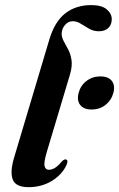

<svg xmlns="http://www.w3.org/2000/svg" viewBox="-20 -744 480 774"><path d="M347.5 -723.5Q389.5 -723.5 410 -706.5Q430.5 -689.5 430.5 -666.5Q430.5 -645 417 -631.5Q403.5 -618 378.5 -618Q357 -618 339.5 -628Q322 -638 306 -648.2Q290 -658.5 273 -658.5Q255 -658.5 242.2 -643.5Q229.5 -628.5 228.5 -609Q228.5 -593.5 236.8 -578.2Q245 -563 254.8 -544.8Q264.5 -526.5 268.2 -502.2Q272 -478 262.5 -445L169 -132.5Q156 -89 159.8 -74.2Q163.5 -59.5 177 -59.5Q188.5 -59.5 201.5 -67.2Q214.5 -75 229.5 -93.5Q239.5 -103.5 246.5 -101Q257 -97 247 -76.5Q228.5 -38.5 187.8 -14Q147 10.5 95 10.5Q44 10.5 31.8 -19.5Q19.5 -49.5 36.5 -107.5L179 -585Q200.5 -657 243.2 -690.2Q286 -723.5 347.5 -723.5ZM349.5 -302.5Q317.5 -302.5 303.2 -321Q289 -339.5 297 -369.5Q304.5 -399 328.5 -417.5Q352.5 -436 384.5 -436Q417 -436 431 -417.5Q445 -399 437 -369.5Q429 -339.5 405.2 -321Q381.5 -302.5 349.5 -302.5Z"/></svg>

Font: Fraunces 72pt SemiBold
Style: Italic
Weight: 600
Italic angle: -16°
Version: Version 1.000;[b76b70a41]